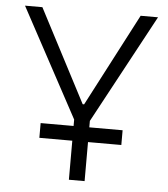

<svg xmlns="http://www.w3.org/2000/svg" viewBox="-51 -739 688 785"><g transform="rotate(5 293.0 -346.5)"><path d="M125.5 -160.2H260.7V0H325.2V-160.2H461.9V-220.7H325.2V-247.1L565.9 -693.4H494.6L295.9 -312.5H290L91.3 -693.4H20L260.7 -247.1V-220.7H125.5Z"/></g></svg>

Font: Cascadia Mono Light
Style: Regular
Weight: 300
Monospace: yes
Designer: Aaron Bell
Foundry: Saja Typeworks
Version: Version 2404.023